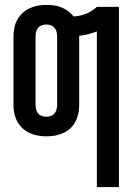

<svg xmlns="http://www.w3.org/2000/svg" viewBox="-20 -548 540 783"><path d="M375 215V-420Q358 -413 339.5 -408.5Q321 -404 303 -402V-120Q303 -102 299.5 -85Q296 -68 288 -52.5Q280 -37 267 -25Q254 -13 238 -5.5Q222 2 204.5 5Q187 8 169 8Q152 8 134.5 5Q117 2 101 -5.5Q85 -13 72 -25Q59 -37 50.5 -52.5Q42 -68 38.5 -85Q35 -102 35 -120V-400Q35 -418 38.5 -435Q42 -452 50.5 -467.5Q59 -483 72 -495Q85 -507 101 -514.5Q117 -522 134.5 -525Q152 -528 169 -528Q185 -528 200.5 -526Q216 -524 230.5 -518Q245 -512 258 -502.5Q271 -493 280 -481Q306 -482 331 -492Q356 -502 375 -520H465V215ZM169 -72Q178 -72 187 -75Q196 -78 202 -85Q208 -92 210.5 -101.5Q213 -111 213 -120V-400Q213 -409 210.5 -418.5Q208 -428 202 -435Q196 -442 187 -445Q178 -448 169 -448Q160 -448 151 -445Q142 -442 136 -435Q130 -428 127.5 -418.5Q125 -409 125 -400V-120Q125 -111 127.5 -101.5Q130 -92 136 -85Q142 -78 151 -75Q160 -72 169 -72Z"/></svg>

Font: Iosevka SS10 Medium
Style: Regular
Weight: 500
Monospace: yes
Designer: Belleve Invis
Foundry: Belleve Invis
Version: Version 28.0.6; ttfautohint (v1.8.4)